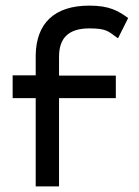

<svg xmlns="http://www.w3.org/2000/svg" viewBox="-20 -663 496 683"><path d="M25 -314H107V0H190V-314H392V-394H190V-461C190 -527 223 -562 298 -562C359 -562 366 -551 395 -530L400 -527L436 -599L433 -601C400 -624 370 -643 298 -643C172 -643 109 -579 107 -467V-395H25Z"/></svg>

Font: Charger Sport
Style: SeBdExt
Weight: 600
Designer: Jasper
Foundry: Cannot Into Space Fonts
Version: Version 1.1